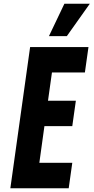

<svg xmlns="http://www.w3.org/2000/svg" viewBox="-20 -1000 497 1020"><path d="M450 -750 431 -615H256L235 -465H383L364 -330H216L189 -135H364L345 0H35L140 -750ZM240 -808 322 -980H457L335 -808Z"/></svg>

Font: Mohave
Style: Bold Italic
Weight: 700
Italic angle: -8°
Designer: Gumpita Rahayu
Foundry: Tokotype
Version: Version 2.003; ttfautohint (v1.8.3)